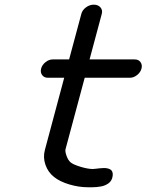

<svg xmlns="http://www.w3.org/2000/svg" viewBox="-20 -789 618 809"><path d="M278.3 -104.2Q290 -95 320.4 -85.9Q350.8 -76.9 370.6 -76.9Q374.8 -76.9 382.8 -77.9Q390.9 -78.9 398.4 -79.7Q406 -80.6 415.2 -80.9Q424.3 -81.3 431.5 -79.8Q438.7 -78.4 444.6 -75.2Q450.4 -72 453.2 -65.2Q456.1 -58.3 454.8 -48.3Q453.6 -38.1 449.1 -30Q444.6 -22 437.9 -17.1Q431.2 -12.2 422.9 -8.5Q414.6 -4.9 405.5 -3.4Q396.5 -2 387.5 -0.9Q378.4 0.2 370.4 0Q362.3 -0.2 355.7 0Q351.8 0 350.1 0Q312.3 0 272.3 -11.8Q232.4 -23.7 207.8 -43.2Q182.4 -63.2 171.5 -94.6Q160.6 -126 169.2 -157.5L250.5 -461.4H181.4Q165.8 -461.4 157.5 -472.8Q149.2 -484.1 153.3 -500Q157.5 -515.9 171.9 -527.2Q186.3 -538.6 201.9 -538.6H271.2L322.8 -730.7Q326.9 -746.6 342.2 -757.9Q357.4 -769.3 375.2 -769.3Q393.3 -769.3 403.2 -757.9Q413.1 -746.6 408.9 -730.7L357.4 -538.6H548.1Q563.7 -538.6 572 -527.2Q580.3 -515.9 576.2 -500Q572 -484.1 557.6 -472.8Q543.2 -461.4 527.6 -461.4H336.9L256.1 -160.4Q253.7 -150.9 260.5 -132Q267.3 -113 278.3 -104.2Z"/></svg>

Font: Tecnico
Style: GruesoInclinado
Weight: 700
Italic angle: -15°
Version: Version 1.3